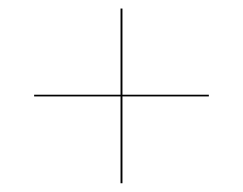

<svg xmlns="http://www.w3.org/2000/svg" viewBox="-20 -610 570 450"><path d="M262.5 -180.5H267V-384H469.5V-388H267V-590H262.5V-388H60V-384H262.5Z"/></svg>

Font: Bodoni* 36pt Fatface
Style: Regular
Weight: 900
Version: Version 2.3